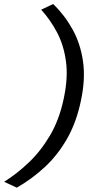

<svg xmlns="http://www.w3.org/2000/svg" viewBox="-55 -788 460 930"><path d="M26.5 121 -35 92.5Q26 54.5 84 -0.5Q142 -55.5 187 -131.5Q232 -207.5 253.5 -309.5Q275.5 -411.5 264.5 -491Q253.5 -570.5 220.8 -632Q188 -693.5 144.5 -741L202.5 -768.5Q258 -715 296.2 -646.2Q334.5 -577.5 347 -491.5Q359.5 -405.5 337 -300.5Q315 -195 270 -116.2Q225 -37.5 162.8 20.5Q100.5 78.5 26.5 121Z"/></svg>

Font: Commissioner
Style: Italic
Weight: 400
Italic angle: -12°
Designer: Kostas Bartsokas
Foundry: Kostas Bartsokas
Version: Version 1.000; ttfautohint (v1.8.3)